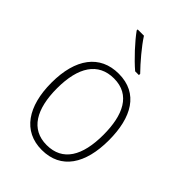

<svg xmlns="http://www.w3.org/2000/svg" viewBox="-226 -863 972 972"><g transform="rotate(45 259.5 -377.5)"><path d="M216 -765H171V-758C204 -712 265 -646 312 -606H339V-615C299 -656 246 -718 216 -765ZM465 -265C465 -428 403 -539 262 -539C128 -539 53 -438 53 -266C53 -97 125 10 259 10C397 10 465 -97 465 -265ZM93 -266C93 -417 149 -505 262 -505C380 -505 426 -406 426 -265C426 -115 374 -25 259 -25C146 -25 93 -117 93 -266Z"/></g></svg>

Font: Noto Sans Gurmukhi UI SemiCondensed ExtraLight
Style: Regular
Weight: 200
Width: 4
Designer: Jelle Bosma - Monotype Design Team
Foundry: Monotype Imaging Inc.
Version: Version 2.004